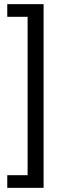

<svg xmlns="http://www.w3.org/2000/svg" viewBox="-20 -725 323 925"><path d="M15 180V119H113V-644H15V-705H190V180Z"/></svg>

Font: Nunito Sans 10pt Condensed
Style: Regular
Weight: 400
Width: 3
Designer: Vernon Adams
Foundry: Vernon Adams
Version: Version 3.101;gftools[0.9.27]